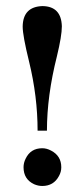

<svg xmlns="http://www.w3.org/2000/svg" viewBox="-20 -616 282 641"><path d="M136.7 -179.7Q136.7 -295.9 169.9 -427.7Q186.5 -496.1 186.5 -528.3Q184.6 -594.7 122.1 -595.7Q56.6 -593.8 55.7 -527.3Q55.7 -497.1 77.1 -410.2Q105.5 -293.9 105.5 -179.7ZM184.6 -57.6Q184.6 -95.7 150.4 -113.3Q135.7 -121.1 121.1 -121.1Q82 -121.1 65.4 -85.9Q58.6 -72.3 58.6 -57.6Q58.6 -17.6 93.8 -1Q107.4 4.9 121.1 4.9Q159.2 4.9 176.8 -28.3Q184.6 -42 184.6 -57.6Z"/></svg>

Font: Abhaya Libre
Style: Bold
Weight: 700
Designer: Pushpananda Ekanayake, Sol Matas, Pathum Egodawatta
Foundry: Mooniak
Version: Version 1.050 ; ttfautohint (v1.6)